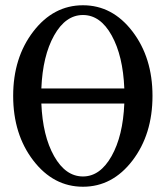

<svg xmlns="http://www.w3.org/2000/svg" viewBox="-20 -696 629 729"><path d="M30 -332Q30 -477 106.5 -576.5Q183 -676 295 -676Q407 -676 483 -576.5Q559 -477 559 -332Q559 -186 483 -86.5Q407 13 295 13Q183 13 106.5 -86.5Q30 -186 30 -332ZM137 -360H452Q447 -484 404 -561.5Q361 -639 295 -639Q229 -639 185.5 -561.5Q142 -484 137 -360ZM295 -26Q360 -26 403.5 -103Q447 -180 452 -303H137Q142 -180 185.5 -103Q229 -26 295 -26Z"/></svg>

Font: Junicode Cond Medium
Style: Regular
Weight: 500
Width: 3
Designer: Peter S. Baker
Version: Version 2.201